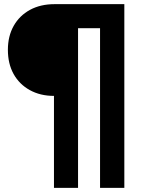

<svg xmlns="http://www.w3.org/2000/svg" viewBox="-20 -725 714 925"><path d="M240 180V-263Q174 -263 123.5 -291Q73 -319 45.5 -368.5Q18 -418 18 -485Q18 -551 46 -600.5Q74 -650 124.5 -677.5Q175 -705 243 -705H579V180H462V-589H356V180Z"/></svg>

Font: Nunito Sans 6pt ExtraBold
Style: Regular
Weight: 800
Version: Version 3.101;gftools[0.9.27]